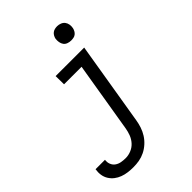

<svg xmlns="http://www.w3.org/2000/svg" viewBox="-323 -852 1194 1194"><g transform="rotate(-45 274.0 -255.0)"><path d="M126 223Q102 223 78.5 220Q55 217 33.5 209Q12 201 -5.5 187.5Q-23 174 -35 155Q-47 136 -50.5 113Q-54 90 -50 66V65H33Q30 85 37 103Q44 121 59 131.5Q74 142 93 145.5Q112 149 132 149Q156 149 180.5 139Q205 129 222.5 109.5Q240 90 249 66Q258 42 262 18L339 -447H185L184 -520H435L344 30Q340 55 331.5 80.5Q323 106 308.5 129Q294 152 273 171Q252 190 227.5 202Q203 214 177.5 218.5Q152 223 126 223ZM409 -608Q395 -608 381 -613Q367 -618 359 -629Q351 -640 348.5 -655Q346 -670 348 -685Q350 -695 355.5 -705Q361 -715 369.5 -721.5Q378 -728 388.5 -730.5Q399 -733 410 -733Q424 -733 438 -727.5Q452 -722 460.5 -711Q469 -700 471.5 -685Q474 -670 471 -655Q469 -645 463.5 -635Q458 -625 449.5 -618.5Q441 -612 430.5 -610Q420 -608 409 -608Z"/></g></svg>

Font: Iosevka Extended Oblique
Style: Regular
Weight: 400
Width: 7
Italic angle: -9°
Monospace: yes
Designer: Belleve Invis
Foundry: Belleve Invis
Version: Version 32.0.1; ttfautohint (v1.8.4)